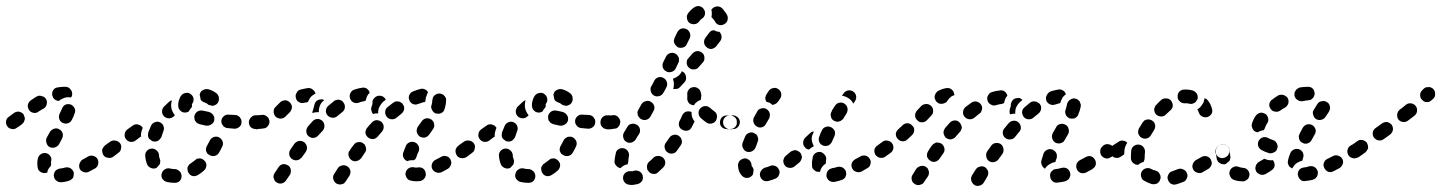

<svg xmlns="http://www.w3.org/2000/svg" viewBox="-42 -571 4715 628"><path d="M191 16Q195 14 197 10Q199 6 199 1Q200 -3 199 -8Q196 -16 188 -21Q180 -25 171 -23Q161 -20 156 -20Q147 -19 140 -13Q134 -6 134 3Q134 8 136 12Q138 16 141 19Q145 22 149 24Q153 25 157 25Q169 25 184 20Q188 19 191 16ZM90 -9Q82 -14 81 -24Q80 -30 80 -38Q80 -45 82 -53Q84 -62 92 -67Q100 -72 109 -70Q118 -68 123 -60Q128 -52 125 -43Q125 -40 125 -38Q125 -34 125 -31Q125 -31 125 -30Q125 -30 125 -30Q125 -29 124 -28Q117 -21 114 -13Q113 -10 113 -7Q111 -6 110 -6Q108 -5 107 -5Q98 -4 90 -9ZM279 -34Q281 -43 277 -51Q272 -59 263 -61Q254 -64 246 -59Q237 -54 228 -49Q224 -47 222 -43Q219 -40 218 -35Q216 -31 217 -27Q217 -22 219 -18Q224 -10 233 -8Q242 -5 250 -10Q259 -15 269 -20Q277 -25 279 -34ZM334 -65Q336 -69 337 -73Q338 -77 337 -82Q336 -86 333 -90Q328 -98 319 -99Q310 -101 302 -95Q298 -93 296 -89Q293 -85 292 -81Q292 -76 293 -72Q294 -67 296 -64Q301 -56 311 -55Q320 -53 327 -58L328 -59Q332 -61 334 -65ZM110 -104Q112 -95 120 -90Q124 -88 129 -88Q133 -87 138 -89Q142 -90 145 -93Q149 -95 151 -99L161 -118Q165 -126 163 -135Q160 -144 152 -148Q144 -153 135 -150Q126 -147 121 -139L111 -121Q107 -113 110 -104ZM36 -172Q38 -176 39 -180Q40 -185 38 -189Q37 -193 35 -197Q32 -201 28 -203Q24 -205 20 -206Q15 -206 11 -205Q7 -204 3 -201Q-7 -194 -13 -189Q-21 -184 -22 -175Q-24 -166 -18 -158Q-16 -154 -12 -152Q-8 -150 -4 -149Q1 -148 5 -149Q9 -150 13 -153Q20 -157 30 -165Q34 -168 36 -172ZM152 -181Q155 -173 163 -169Q172 -165 181 -168Q189 -171 193 -179Q199 -190 202 -200Q206 -208 202 -217Q198 -225 190 -229Q181 -232 173 -229Q164 -225 161 -216Q157 -208 153 -199Q149 -190 152 -181ZM111 -231Q113 -240 108 -248Q106 -251 102 -254Q98 -256 94 -257Q90 -258 85 -258Q81 -257 77 -255Q68 -249 59 -243Q51 -237 49 -228Q48 -219 53 -211Q58 -204 67 -202Q77 -200 84 -206Q93 -212 101 -216Q109 -221 111 -231ZM132 -251Q130 -255 129 -259Q127 -268 132 -276Q137 -284 146 -285Q157 -287 166 -287Q170 -287 174 -287Q184 -286 189 -278Q195 -271 194 -262Q194 -259 193 -257Q192 -254 190 -252Q186 -253 182 -253Q172 -253 164 -249Q156 -246 151 -241Q147 -241 144 -242Q141 -243 138 -245Q135 -247 132 -251Z M529 27H530Q539 27 546 21Q552 14 552 5Q552 0 550 -4Q549 -8 545 -11Q542 -14 538 -16Q534 -18 530 -18H529Q521 -18 514 -20Q505 -22 497 -17Q489 -12 487 -3Q486 1 486 5Q487 10 489 14Q492 17 495 20Q499 23 503 24Q516 27 529 27ZM633 -29Q634 -38 627 -45Q625 -48 621 -50Q617 -53 612 -53Q608 -53 603 -52Q599 -50 596 -47Q588 -41 581 -36Q577 -34 575 -30Q572 -26 571 -22Q571 -17 572 -13Q572 -9 575 -5Q580 3 589 5Q598 6 606 1Q616 -5 625 -13Q632 -19 633 -29ZM451 -22Q442 -26 439 -34Q434 -47 433 -61Q432 -70 438 -77Q444 -84 453 -85Q462 -86 469 -80Q477 -74 478 -65Q478 -57 481 -50Q483 -46 482 -42Q482 -37 480 -33Q480 -33 480 -33Q480 -33 480 -33Q476 -29 472 -24Q472 -24 471 -23Q470 -22 470 -22Q469 -22 468 -21Q459 -18 451 -22ZM354 -86Q356 -95 351 -102Q345 -110 336 -111Q327 -113 319 -108Q308 -100 302 -96Q299 -93 296 -89Q294 -85 293 -81Q292 -77 293 -72Q294 -68 296 -64Q302 -57 311 -55Q320 -53 328 -58Q334 -63 345 -71Q353 -76 354 -86ZM686 -109Q682 -118 674 -122Q670 -124 666 -124Q661 -124 657 -123Q653 -121 649 -118Q646 -115 644 -111Q640 -103 635 -94Q633 -91 632 -86Q631 -82 632 -77Q634 -73 636 -69Q639 -66 643 -64Q651 -59 660 -61Q669 -63 674 -71Q680 -81 685 -92Q689 -100 686 -109ZM418 -124 401 -111Q394 -106 384 -107Q375 -109 370 -116Q364 -124 366 -133Q367 -142 375 -148L392 -160Q396 -163 400 -164Q404 -165 409 -164Q413 -163 417 -161Q421 -159 423 -155Q424 -155 424 -154Q424 -154 425 -153Q423 -149 422 -145Q419 -137 419 -128Q419 -126 420 -125Q419 -124 419 -124Q419 -124 418 -124ZM442 -129Q442 -124 444 -120Q446 -116 450 -114Q453 -111 457 -109Q461 -108 466 -108Q470 -108 474 -110Q478 -112 481 -116Q484 -119 486 -123Q489 -132 492 -141Q496 -149 493 -158Q490 -167 481 -171Q473 -175 464 -171Q456 -168 452 -160Q447 -149 443 -138Q442 -133 442 -129ZM812 -155Q818 -162 818 -171Q819 -180 812 -187Q805 -193 796 -193L794 -194Q785 -194 779 -187Q772 -180 772 -171Q772 -162 778 -155Q785 -149 794 -149L796 -148Q805 -148 812 -155ZM741 -156Q748 -162 748 -172Q748 -176 747 -180Q745 -184 742 -188Q739 -191 735 -193Q731 -195 727 -195Q716 -196 706 -196Q697 -197 690 -191Q683 -185 682 -176Q682 -171 683 -167Q685 -163 688 -159Q691 -156 695 -154Q699 -152 703 -152Q713 -151 725 -150Q734 -150 741 -156ZM649 -164Q657 -169 659 -178Q659 -183 659 -187Q658 -191 655 -195Q653 -199 649 -201Q645 -204 641 -205Q630 -207 622 -209Q613 -211 605 -207Q597 -202 594 -193Q593 -189 594 -184Q594 -180 596 -176Q599 -172 602 -169Q606 -167 610 -165Q620 -163 632 -160Q641 -159 649 -164ZM511 -184Q502 -184 495 -190Q488 -197 488 -206Q488 -215 494 -222Q503 -231 511 -238Q513 -240 515 -241Q517 -242 520 -243Q517 -232 518 -221Q519 -212 523 -205Q526 -199 530 -194Q529 -193 527 -191Q520 -184 511 -184ZM549 -208Q542 -214 541 -223Q540 -234 544 -245Q546 -253 551 -259Q557 -266 566 -267Q575 -269 582 -263Q590 -257 591 -248Q592 -239 587 -232Q586 -231 586 -231Q585 -228 586 -227Q586 -226 586 -224Q586 -222 585 -220Q582 -217 580 -214Q577 -210 575 -206Q573 -205 570 -204Q568 -203 565 -203Q556 -202 549 -208ZM627 -236Q623 -237 619 -240Q616 -242 614 -246Q614 -249 613 -251Q613 -256 611 -261Q611 -262 611 -262Q611 -263 612 -264Q614 -273 623 -277Q631 -281 640 -279Q654 -275 666 -266Q673 -260 674 -251Q675 -241 670 -234Q667 -230 663 -228Q659 -226 655 -225Q654 -225 653 -225Q652 -225 651 -225Q648 -226 645 -227Q644 -227 643 -227Q642 -228 640 -228Q639 -229 638 -230Q633 -234 627 -236Z M1101 4Q1103 0 1104 -5Q1105 -9 1104 -13Q1103 -18 1100 -21Q1098 -25 1094 -27Q1086 -32 1077 -30Q1068 -28 1063 -21Q1062 -19 1060 -16Q1053 -6 1051 -2Q1046 5 1048 14Q1050 24 1058 29Q1061 31 1066 32Q1070 33 1074 32Q1079 31 1083 29Q1086 26 1089 22Q1091 19 1098 8Q1100 5 1101 4ZM909 -7Q910 -12 909 -16Q909 -20 906 -24Q904 -28 900 -30Q892 -35 883 -34Q874 -32 869 -24Q860 -11 857 -6Q854 -2 853 2Q852 7 853 11Q854 15 856 19Q858 23 862 25Q870 31 879 29Q888 27 893 20Q897 14 906 1Q909 -3 909 -7ZM1334 21Q1338 19 1342 17Q1345 14 1348 10Q1350 6 1351 2Q1351 -2 1350 -7Q1348 -16 1340 -21Q1332 -25 1323 -23Q1321 -23 1320 -23Q1320 -23 1320 -23Q1316 -23 1315 -23Q1306 -26 1297 -22Q1289 -18 1286 -10Q1284 -5 1284 -1Q1285 4 1287 8Q1288 12 1292 15Q1295 18 1299 19Q1308 22 1320 22Q1326 22 1334 21ZM1429 -25Q1432 -28 1433 -33Q1435 -37 1434 -41Q1433 -46 1431 -50Q1427 -58 1418 -60Q1409 -63 1401 -58Q1391 -53 1382 -48Q1374 -44 1371 -35Q1368 -26 1372 -18Q1374 -14 1378 -11Q1381 -8 1386 -7Q1390 -5 1394 -6Q1399 -6 1403 -8Q1413 -13 1423 -19Q1427 -21 1429 -25ZM1286 -95Q1290 -103 1299 -106Q1308 -109 1316 -105Q1320 -103 1323 -100Q1326 -96 1328 -92Q1329 -88 1329 -84Q1329 -79 1327 -75Q1322 -66 1320 -57Q1318 -54 1317 -51Q1315 -49 1312 -47Q1309 -47 1305 -47Q1297 -47 1290 -44Q1282 -47 1278 -55Q1274 -63 1277 -72Q1281 -83 1286 -95ZM1155 -79Q1156 -83 1155 -88Q1154 -92 1152 -96Q1150 -100 1146 -102Q1139 -108 1129 -106Q1120 -105 1115 -97Q1108 -89 1102 -79Q1096 -72 1098 -62Q1100 -53 1107 -48Q1111 -45 1115 -44Q1120 -43 1124 -44Q1128 -45 1132 -47Q1136 -50 1139 -53Q1145 -62 1151 -71Q1154 -74 1155 -79ZM962 -91Q960 -100 953 -106Q945 -111 936 -110Q927 -108 921 -101Q915 -92 908 -82Q903 -75 904 -65Q906 -56 913 -51Q917 -48 922 -47Q926 -46 930 -47Q935 -48 938 -50Q942 -53 945 -56Q951 -65 958 -74Q963 -82 962 -91ZM1494 -73Q1496 -82 1490 -90Q1488 -94 1484 -96Q1480 -98 1476 -99Q1471 -100 1467 -99Q1463 -98 1459 -95L1457 -94Q1450 -89 1448 -80Q1447 -71 1452 -63Q1454 -59 1458 -57Q1462 -54 1466 -54Q1471 -53 1475 -54Q1480 -55 1483 -57L1485 -59Q1493 -64 1494 -73ZM1213 -156Q1213 -165 1206 -172Q1199 -178 1189 -178Q1180 -177 1174 -170Q1166 -162 1159 -153Q1156 -150 1155 -146Q1153 -141 1153 -137Q1154 -132 1156 -128Q1158 -125 1161 -122Q1168 -116 1178 -116Q1187 -117 1193 -124Q1200 -132 1207 -140Q1213 -147 1213 -156ZM1018 -152Q1020 -156 1019 -160Q1019 -165 1017 -169Q1015 -173 1012 -176Q1005 -182 996 -182Q986 -181 980 -174Q973 -166 965 -157Q962 -153 961 -149Q959 -145 960 -140Q960 -136 962 -132Q964 -128 968 -125Q975 -119 984 -120Q993 -121 999 -128Q1007 -136 1014 -144Q1017 -148 1018 -152ZM1321 -140Q1323 -131 1330 -125Q1338 -120 1347 -121Q1356 -123 1362 -131L1374 -148Q1380 -156 1378 -165Q1377 -174 1369 -180Q1361 -185 1352 -184Q1343 -182 1338 -175L1325 -157Q1320 -149 1321 -140ZM835 -160Q841 -168 839 -177Q839 -178 838 -179Q838 -180 838 -181Q836 -184 835 -186Q834 -188 832 -189Q831 -190 830 -191Q826 -194 821 -195Q817 -196 813 -195Q805 -194 796 -194Q787 -194 780 -187Q773 -180 773 -171Q773 -162 780 -155Q787 -149 796 -149Q809 -149 821 -151Q830 -152 835 -160ZM1280 -214Q1281 -223 1275 -231Q1273 -234 1269 -236Q1265 -239 1261 -239Q1256 -240 1252 -239Q1248 -238 1244 -235Q1235 -228 1226 -221Q1222 -218 1220 -214Q1218 -210 1218 -205Q1217 -201 1219 -197Q1220 -192 1223 -189Q1229 -182 1238 -181Q1248 -180 1255 -186Q1263 -193 1271 -199Q1278 -205 1280 -214ZM906 -204Q912 -211 913 -220Q913 -229 906 -236Q903 -239 899 -241Q895 -243 891 -243Q886 -243 882 -241Q878 -240 875 -237Q872 -234 868 -230Q863 -225 860 -222Q853 -216 853 -206Q853 -197 859 -190Q865 -184 875 -183Q884 -183 891 -189Q894 -192 900 -198Q904 -202 906 -204ZM1086 -219Q1087 -229 1081 -236Q1079 -240 1075 -242Q1071 -244 1067 -245Q1062 -245 1058 -244Q1053 -243 1050 -240Q1041 -233 1032 -225Q1025 -219 1024 -210Q1023 -201 1029 -194Q1035 -187 1045 -186Q1054 -185 1061 -191Q1069 -198 1077 -204Q1085 -210 1086 -219ZM1178 -198Q1174 -203 1173 -209Q1171 -215 1173 -221Q1175 -226 1176 -230Q1176 -233 1177 -235H1176Q1176 -245 1183 -251Q1190 -258 1199 -258Q1206 -258 1211 -255Q1217 -251 1220 -245Q1215 -241 1211 -238Q1205 -232 1201 -225Q1196 -217 1195 -207Q1195 -204 1195 -200Q1192 -200 1188 -200Q1183 -200 1178 -198ZM1371 -212Q1375 -203 1383 -200Q1388 -199 1392 -199Q1397 -199 1401 -201Q1405 -203 1408 -206Q1411 -210 1412 -214Q1417 -229 1417 -242Q1418 -247 1416 -251Q1414 -255 1411 -258Q1408 -262 1404 -263Q1400 -265 1396 -265Q1391 -265 1387 -264Q1383 -262 1379 -259Q1376 -256 1374 -252Q1373 -248 1372 -243Q1372 -237 1370 -229Q1366 -220 1371 -212ZM980 -201Q980 -204 980 -206Q981 -209 982 -211Q985 -221 986 -227Q988 -237 995 -242Q1003 -247 1012 -246Q1014 -246 1015 -245Q1017 -244 1018 -244Q1018 -243 1017 -242Q1010 -237 1006 -229Q1002 -221 1001 -212Q1001 -208 1001 -204Q998 -204 994 -204Q987 -204 980 -201ZM1354 -260Q1355 -265 1358 -269Q1355 -276 1347 -279Q1340 -282 1333 -280Q1321 -277 1309 -272Q1301 -269 1297 -261Q1293 -252 1297 -243Q1300 -235 1308 -231Q1317 -227 1326 -231Q1335 -234 1344 -237Q1345 -237 1347 -237Q1348 -238 1349 -239Q1350 -242 1350 -244Q1350 -252 1354 -260ZM936 -237Q928 -241 926 -250Q923 -259 928 -267Q932 -276 941 -278Q953 -281 965 -283Q974 -284 981 -278Q988 -273 990 -265Q986 -263 982 -260Q974 -255 970 -247Q967 -242 965 -237Q959 -236 953 -235Q944 -232 936 -237ZM1117 -278Q1108 -275 1104 -266Q1100 -258 1103 -249Q1106 -240 1114 -236Q1123 -232 1131 -235Q1141 -239 1149 -240Q1151 -240 1152 -241Q1153 -241 1154 -242Q1155 -247 1157 -252Q1160 -261 1167 -267Q1167 -267 1167 -268Q1165 -276 1158 -281Q1150 -286 1142 -284Q1129 -282 1117 -278Z M1686 27H1687Q1696 27 1703 21Q1709 14 1709 5Q1709 0 1707 -4Q1706 -8 1702 -11Q1699 -14 1695 -16Q1691 -18 1687 -18H1686Q1678 -18 1671 -20Q1662 -22 1654 -17Q1646 -12 1644 -3Q1643 1 1643 5Q1644 10 1646 14Q1649 17 1652 20Q1656 23 1660 24Q1673 27 1686 27ZM1790 -29Q1791 -38 1784 -45Q1782 -48 1778 -50Q1774 -53 1769 -53Q1765 -53 1760 -52Q1756 -50 1753 -47Q1745 -41 1738 -36Q1734 -34 1732 -30Q1729 -26 1728 -22Q1728 -17 1729 -13Q1729 -9 1732 -5Q1737 3 1746 5Q1755 6 1763 1Q1773 -5 1782 -13Q1789 -19 1790 -29ZM1608 -22Q1599 -26 1596 -34Q1591 -47 1590 -61Q1589 -70 1595 -77Q1601 -84 1610 -85Q1619 -86 1626 -80Q1634 -74 1635 -65Q1635 -57 1638 -50Q1640 -46 1639 -42Q1639 -37 1637 -33Q1637 -33 1637 -33Q1637 -33 1637 -33Q1633 -29 1629 -24Q1629 -24 1628 -23Q1627 -22 1627 -22Q1626 -22 1625 -21Q1616 -18 1608 -22ZM1511 -86Q1513 -95 1508 -102Q1502 -110 1493 -111Q1484 -113 1476 -108Q1465 -100 1459 -96Q1456 -93 1453 -89Q1451 -85 1450 -81Q1449 -77 1450 -72Q1451 -68 1453 -64Q1459 -57 1468 -55Q1477 -53 1485 -58Q1491 -63 1502 -71Q1510 -76 1511 -86ZM1843 -109Q1839 -118 1831 -122Q1827 -124 1823 -124Q1818 -124 1814 -123Q1810 -121 1806 -118Q1803 -115 1801 -111Q1797 -103 1792 -94Q1790 -91 1789 -86Q1788 -82 1789 -77Q1791 -73 1793 -69Q1796 -66 1800 -64Q1808 -59 1817 -61Q1826 -63 1831 -71Q1837 -81 1842 -92Q1846 -100 1843 -109ZM1575 -124 1558 -111Q1551 -106 1541 -107Q1532 -109 1527 -116Q1521 -124 1523 -133Q1524 -142 1532 -148L1549 -160Q1553 -163 1557 -164Q1561 -165 1566 -164Q1570 -163 1574 -161Q1578 -159 1580 -155Q1581 -155 1581 -154Q1581 -154 1582 -153Q1580 -149 1579 -145Q1576 -137 1576 -128Q1576 -126 1577 -125Q1576 -124 1576 -124Q1576 -124 1575 -124ZM1599 -129Q1599 -124 1601 -120Q1603 -116 1607 -114Q1610 -111 1614 -109Q1618 -108 1623 -108Q1627 -108 1631 -110Q1635 -112 1638 -116Q1641 -119 1643 -123Q1646 -132 1649 -141Q1653 -149 1650 -158Q1647 -167 1638 -171Q1630 -175 1621 -171Q1613 -168 1609 -160Q1604 -149 1600 -138Q1599 -133 1599 -129ZM1969 -155Q1975 -162 1975 -171Q1976 -180 1969 -187Q1962 -193 1953 -193L1951 -194Q1942 -194 1936 -187Q1929 -180 1929 -171Q1929 -162 1935 -155Q1942 -149 1951 -149L1953 -148Q1962 -148 1969 -155ZM1898 -156Q1905 -162 1905 -172Q1905 -176 1904 -180Q1902 -184 1899 -188Q1896 -191 1892 -193Q1888 -195 1884 -195Q1873 -196 1863 -196Q1854 -197 1847 -191Q1840 -185 1839 -176Q1839 -171 1840 -167Q1842 -163 1845 -159Q1848 -156 1852 -154Q1856 -152 1860 -152Q1870 -151 1882 -150Q1891 -150 1898 -156ZM1806 -164Q1814 -169 1816 -178Q1816 -183 1816 -187Q1815 -191 1812 -195Q1810 -199 1806 -201Q1802 -204 1798 -205Q1787 -207 1779 -209Q1770 -211 1762 -207Q1754 -202 1751 -193Q1750 -189 1751 -184Q1751 -180 1753 -176Q1756 -172 1759 -169Q1763 -167 1767 -165Q1777 -163 1789 -160Q1798 -159 1806 -164ZM1668 -184Q1659 -184 1652 -190Q1645 -197 1645 -206Q1645 -215 1651 -222Q1660 -231 1668 -238Q1670 -240 1672 -241Q1674 -242 1677 -243Q1674 -232 1675 -221Q1676 -212 1680 -205Q1683 -199 1687 -194Q1686 -193 1684 -191Q1677 -184 1668 -184ZM1706 -208Q1699 -214 1698 -223Q1697 -234 1701 -245Q1703 -253 1708 -259Q1714 -266 1723 -267Q1732 -269 1739 -263Q1747 -257 1748 -248Q1749 -239 1744 -232Q1743 -231 1743 -231Q1742 -228 1743 -227Q1743 -226 1743 -224Q1743 -222 1742 -220Q1739 -217 1737 -214Q1734 -210 1732 -206Q1730 -205 1727 -204Q1725 -203 1722 -203Q1713 -202 1706 -208ZM1784 -236Q1780 -237 1776 -240Q1773 -242 1771 -246Q1771 -249 1770 -251Q1770 -256 1768 -261Q1768 -262 1768 -262Q1768 -263 1769 -264Q1771 -273 1780 -277Q1788 -281 1797 -279Q1811 -275 1823 -266Q1830 -260 1831 -251Q1832 -241 1827 -234Q1824 -230 1820 -228Q1816 -226 1812 -225Q1811 -225 1810 -225Q1809 -225 1808 -225Q1805 -226 1802 -227Q1801 -227 1800 -227Q1799 -228 1797 -228Q1796 -229 1795 -230Q1790 -234 1784 -236Z M2044 31Q2048 30 2052 27Q2056 24 2058 21Q2060 17 2061 12Q2061 8 2060 4Q2060 3 2060 2Q2059 1 2059 0Q2058 -2 2056 -5Q2052 -10 2046 -12Q2039 -14 2033 -13Q2030 -12 2027 -11Q2024 -11 2022 -11Q2012 -12 2005 -7Q1997 -1 1996 8Q1995 17 2000 24Q2006 32 2015 33Q2024 35 2033 33Q2039 32 2044 31ZM2132 -30Q2134 -35 2134 -39Q2134 -44 2132 -48Q2130 -52 2127 -55Q2120 -61 2111 -61Q2101 -61 2095 -55Q2088 -47 2081 -42Q2078 -39 2076 -35Q2074 -31 2074 -26Q2074 -22 2075 -17Q2077 -13 2080 -10Q2083 -6 2087 -4Q2091 -3 2095 -2Q2100 -2 2104 -3Q2108 -5 2111 -8Q2119 -15 2127 -23Q2130 -26 2132 -30ZM1972 -69Q1973 -78 1981 -83Q1989 -88 1998 -86Q2007 -84 2012 -76Q2017 -68 2015 -59Q2013 -50 2013 -42Q2013 -40 2012 -37Q2011 -35 2010 -33Q2009 -33 2008 -33Q1999 -31 1992 -25Q1989 -23 1987 -21Q1978 -23 1973 -30Q1967 -36 1968 -45Q1969 -56 1972 -69ZM2188 -103Q2189 -108 2188 -112Q2187 -116 2185 -120Q2182 -124 2179 -126Q2171 -132 2162 -130Q2152 -128 2147 -120Q2142 -112 2136 -104Q2133 -101 2132 -96Q2131 -92 2132 -88Q2133 -83 2135 -79Q2137 -76 2141 -73Q2149 -67 2158 -69Q2167 -70 2172 -78Q2178 -86 2184 -95Q2187 -99 2188 -103ZM1997 -120Q1999 -111 2007 -107Q2015 -102 2024 -105Q2033 -108 2038 -116Q2042 -124 2048 -132Q2053 -140 2051 -149Q2049 -158 2041 -163Q2037 -165 2033 -166Q2028 -167 2024 -166Q2019 -165 2016 -163Q2012 -160 2010 -156Q2004 -147 1999 -138Q1994 -129 1997 -120ZM2224 -183Q2226 -178 2230 -174Q2226 -165 2221 -156Q2217 -147 2208 -144Q2199 -142 2191 -146Q2182 -150 2179 -159Q2177 -168 2181 -176Q2186 -185 2189 -193Q2193 -201 2200 -205Q2208 -208 2216 -206Q2216 -206 2216 -206Q2217 -206 2218 -205Q2218 -205 2219 -205Q2219 -205 2220 -204Q2220 -204 2220 -204Q2220 -202 2220 -201Q2220 -191 2224 -183ZM1926 -158Q1928 -155 1931 -153Q1933 -151 1936 -150Q1938 -149 1940 -149Q1941 -149 1943 -148Q1946 -148 1949 -148Q1957 -148 1967 -150Q1972 -150 1976 -152Q1980 -155 1982 -158Q1985 -162 1986 -166Q1987 -171 1987 -175Q1986 -179 1984 -183Q1981 -187 1978 -190Q1974 -193 1970 -194Q1965 -195 1961 -194Q1954 -193 1949 -193Q1949 -193 1948 -193Q1947 -193 1946 -193Q1945 -194 1944 -194Q1935 -194 1928 -187Q1922 -180 1922 -171Q1922 -167 1923 -163Q1924 -160 1926 -158ZM2362 -155Q2369 -162 2368 -171Q2368 -176 2367 -180Q2365 -184 2362 -187Q2359 -190 2354 -192Q2350 -194 2346 -193H2345Q2336 -193 2329 -187Q2323 -180 2323 -171Q2323 -166 2325 -162Q2326 -158 2330 -155Q2333 -152 2337 -150Q2341 -148 2346 -148V-149Q2356 -149 2362 -155ZM2286 -167Q2276 -165 2269 -170Q2259 -177 2250 -185Q2243 -192 2243 -201Q2242 -210 2249 -217Q2252 -220 2256 -222Q2260 -224 2265 -224Q2269 -224 2273 -223Q2277 -221 2281 -218Q2287 -212 2293 -208Q2297 -205 2300 -202Q2302 -198 2303 -194Q2303 -192 2303 -190Q2304 -189 2303 -187Q2303 -187 2303 -187Q2302 -183 2301 -179Q2301 -178 2300 -178Q2300 -177 2300 -177Q2295 -169 2286 -167ZM2043 -204Q2043 -200 2044 -195Q2045 -191 2048 -188Q2050 -184 2054 -182Q2062 -177 2071 -179Q2080 -181 2085 -189Q2090 -198 2095 -207Q2100 -215 2098 -224Q2095 -233 2087 -238Q2079 -243 2070 -240Q2061 -238 2056 -230Q2051 -221 2046 -212Q2044 -209 2043 -204ZM2218 -229Q2214 -231 2211 -234Q2208 -238 2207 -242Q2205 -246 2206 -251Q2206 -257 2206 -262Q2205 -271 2211 -278Q2216 -285 2226 -286Q2234 -287 2241 -282Q2248 -278 2250 -269Q2250 -268 2251 -266Q2252 -262 2252 -259Q2252 -255 2251 -252Q2251 -250 2251 -248Q2251 -247 2250 -246Q2250 -245 2250 -244Q2248 -243 2246 -243Q2238 -239 2232 -233Q2230 -230 2228 -227Q2227 -227 2227 -227Q2227 -227 2227 -227Q2222 -227 2218 -229ZM2090 -291 2088 -289Q2084 -280 2087 -271Q2090 -262 2098 -258Q2106 -254 2115 -257Q2124 -260 2128 -268L2130 -271L2138 -286Q2142 -294 2139 -303Q2136 -312 2128 -316Q2120 -321 2111 -318Q2102 -315 2098 -307ZM2178 -324Q2185 -330 2188 -338Q2190 -337 2192 -336Q2194 -334 2196 -333Q2202 -326 2202 -317Q2203 -308 2196 -301L2182 -286Q2179 -283 2175 -281Q2171 -280 2166 -280Q2165 -280 2163 -280Q2161 -280 2160 -280Q2162 -286 2162 -292Q2163 -301 2160 -310Q2160 -312 2159 -314Q2161 -314 2163 -315Q2171 -318 2178 -324ZM2125 -358Q2125 -354 2126 -350Q2128 -345 2131 -342Q2134 -339 2138 -337Q2146 -333 2155 -336Q2164 -339 2168 -347L2177 -366Q2179 -370 2179 -374Q2179 -379 2178 -383Q2176 -387 2173 -391Q2170 -394 2166 -396Q2158 -400 2149 -397Q2140 -394 2136 -385L2127 -367Q2125 -363 2125 -358ZM2262 -383Q2262 -392 2255 -398Q2248 -404 2239 -404Q2229 -403 2223 -396L2210 -381Q2207 -378 2205 -374Q2204 -369 2204 -365Q2204 -361 2206 -357Q2208 -352 2211 -350Q2218 -343 2228 -344Q2237 -344 2243 -351L2257 -367Q2263 -373 2262 -383ZM2318 -452Q2317 -461 2311 -467Q2305 -467 2300 -469Q2297 -471 2293 -472Q2289 -472 2284 -470Q2280 -467 2277 -463Q2272 -456 2265 -447Q2260 -440 2261 -431Q2262 -422 2270 -416Q2277 -410 2286 -411Q2295 -413 2301 -420Q2308 -429 2314 -437Q2319 -444 2318 -452ZM2162 -438Q2162 -433 2164 -429Q2166 -425 2169 -422Q2172 -418 2176 -416Q2184 -413 2193 -416Q2202 -419 2205 -428L2214 -446Q2218 -455 2214 -464Q2211 -472 2203 -476Q2194 -480 2185 -477Q2177 -473 2173 -465L2164 -446Q2163 -442 2162 -438ZM2305 -550Q2314 -550 2321 -543Q2326 -537 2328 -534Q2334 -527 2337 -520Q2340 -512 2337 -503Q2334 -495 2325 -491Q2317 -487 2308 -490Q2299 -494 2296 -502Q2295 -504 2293 -506Q2291 -508 2288 -512Q2287 -513 2286 -514Q2285 -515 2285 -516Q2285 -518 2286 -521Q2287 -530 2285 -539Q2285 -539 2285 -540Q2286 -541 2287 -542Q2288 -543 2289 -544Q2296 -550 2305 -550ZM2205 -511Q2206 -502 2213 -496Q2221 -491 2230 -492Q2239 -493 2245 -501Q2249 -507 2254 -510Q2262 -515 2264 -525Q2265 -534 2260 -541Q2255 -549 2245 -551Q2236 -552 2229 -547Q2217 -539 2209 -528Q2203 -520 2205 -511Z M2718 14Q2721 12 2723 8Q2725 4 2726 -1Q2726 -5 2725 -10Q2722 -18 2714 -23Q2706 -27 2697 -25Q2688 -22 2680 -21Q2676 -20 2672 -18Q2668 -15 2665 -12Q2663 -8 2662 -4Q2661 0 2661 5Q2663 14 2670 20Q2678 25 2687 24Q2698 22 2710 18Q2714 17 2718 14ZM2506 1Q2510 -8 2506 -16Q2502 -25 2494 -28Q2485 -32 2476 -28Q2468 -24 2461 -23Q2452 -20 2447 -12Q2442 -4 2444 5Q2447 14 2454 19Q2462 23 2471 21Q2483 18 2495 13Q2503 9 2506 1ZM2401 11Q2392 11 2385 4Q2373 -8 2372 -28Q2371 -33 2373 -37Q2374 -41 2377 -45Q2380 -48 2384 -50Q2388 -52 2392 -53Q2397 -53 2401 -52Q2405 -50 2409 -47Q2412 -44 2414 -40Q2416 -36 2416 -32Q2417 -29 2417 -27Q2417 -27 2417 -27Q2420 -25 2421 -21Q2423 -18 2423 -15Q2422 -11 2422 -7Q2421 -4 2421 -1Q2420 0 2419 2Q2418 3 2417 4Q2411 11 2401 11ZM2805 -34Q2808 -43 2803 -51Q2801 -55 2797 -58Q2794 -61 2789 -62Q2785 -63 2780 -62Q2776 -62 2772 -59Q2763 -54 2755 -50Q2747 -45 2744 -37Q2741 -28 2746 -19Q2748 -15 2751 -13Q2755 -10 2759 -9Q2763 -7 2768 -8Q2772 -8 2776 -10Q2785 -15 2795 -21Q2803 -25 2805 -34ZM2628 -10Q2624 -12 2621 -15Q2617 -18 2615 -22Q2614 -26 2614 -30Q2613 -42 2616 -55Q2617 -64 2625 -70Q2632 -75 2642 -74Q2646 -73 2650 -70Q2653 -68 2656 -64Q2659 -61 2660 -56Q2661 -52 2660 -48Q2659 -41 2659 -36Q2652 -32 2647 -25Q2642 -18 2640 -9Q2639 -9 2638 -9Q2637 -9 2637 -9Q2632 -9 2628 -10ZM2578 -47Q2580 -51 2581 -56Q2581 -60 2579 -65Q2578 -69 2575 -72Q2572 -75 2568 -77Q2564 -79 2559 -80Q2555 -80 2551 -78Q2547 -77 2543 -74Q2534 -66 2529 -62Q2525 -59 2523 -55Q2521 -51 2520 -47Q2520 -42 2521 -38Q2522 -34 2525 -30Q2530 -23 2540 -22Q2549 -21 2556 -26Q2563 -32 2573 -40Q2576 -43 2578 -47ZM2860 -65Q2862 -69 2863 -73Q2864 -77 2863 -82Q2862 -86 2859 -90Q2854 -98 2845 -99Q2836 -101 2828 -95Q2820 -90 2818 -81Q2817 -71 2822 -64Q2825 -60 2829 -58Q2832 -55 2837 -55Q2841 -54 2845 -55Q2850 -56 2853 -58L2854 -59Q2858 -61 2860 -65ZM2388 -87Q2384 -95 2387 -104Q2391 -113 2395 -124Q2398 -132 2407 -136Q2416 -140 2424 -136Q2428 -134 2432 -131Q2435 -128 2436 -124Q2438 -120 2438 -115Q2438 -111 2436 -107Q2433 -97 2429 -88Q2426 -81 2419 -77Q2412 -73 2404 -74Q2403 -74 2403 -74Q2402 -74 2402 -75Q2401 -75 2400 -75Q2392 -78 2388 -87ZM2585 -104Q2585 -113 2591 -120L2606 -134Q2609 -137 2612 -139Q2616 -141 2620 -141Q2618 -137 2617 -133Q2613 -126 2613 -117Q2613 -108 2617 -99Q2618 -96 2620 -93Q2616 -91 2612 -88Q2608 -85 2604 -82Q2601 -82 2597 -84Q2594 -85 2592 -88Q2585 -94 2585 -104ZM2636 -116Q2636 -112 2637 -108Q2639 -103 2642 -100Q2645 -97 2650 -95Q2658 -92 2667 -95Q2675 -99 2679 -107Q2683 -116 2687 -125Q2691 -134 2688 -143Q2684 -151 2676 -155Q2667 -159 2659 -156Q2650 -153 2646 -144Q2641 -134 2638 -125Q2636 -121 2636 -116ZM2372 -156Q2366 -149 2357 -149Q2349 -148 2341 -148Q2337 -148 2334 -149Q2329 -149 2325 -151Q2321 -153 2318 -156Q2315 -159 2314 -163Q2312 -168 2313 -172Q2313 -181 2320 -188Q2327 -194 2336 -193Q2338 -193 2341 -193Q2348 -193 2354 -194Q2361 -194 2367 -190Q2373 -187 2376 -180Q2377 -178 2378 -175Q2378 -175 2378 -174Q2378 -173 2378 -173Q2378 -163 2372 -156ZM2423 -170Q2426 -161 2434 -157Q2442 -152 2451 -155Q2460 -158 2464 -167Q2469 -175 2474 -184Q2476 -188 2476 -193Q2477 -197 2475 -202Q2474 -206 2471 -209Q2468 -213 2464 -215Q2456 -219 2447 -216Q2438 -214 2434 -205Q2429 -196 2424 -187Q2420 -179 2423 -170ZM2678 -206Q2673 -198 2676 -189Q2678 -180 2686 -176Q2690 -174 2695 -173Q2699 -172 2703 -174Q2708 -175 2711 -178Q2715 -180 2717 -184Q2719 -187 2720 -189Q2722 -192 2727 -200Q2729 -204 2730 -209Q2731 -213 2730 -217Q2729 -222 2727 -225Q2724 -229 2720 -232Q2713 -237 2703 -235Q2694 -233 2689 -225Q2683 -216 2680 -211Q2680 -210 2678 -206ZM2472 -273Q2477 -281 2487 -283Q2496 -285 2503 -280Q2511 -275 2513 -266Q2515 -257 2510 -249Q2509 -247 2506 -243Q2505 -241 2504 -240Q2503 -239 2502 -238Q2499 -233 2494 -231Q2489 -228 2484 -228Q2480 -232 2475 -235Q2470 -237 2465 -238Q2461 -244 2461 -251Q2462 -258 2466 -264Q2469 -269 2472 -273ZM2731 -275Q2740 -277 2748 -272Q2756 -267 2758 -258Q2760 -249 2755 -241Q2752 -236 2749 -232Q2747 -235 2745 -239Q2740 -246 2733 -250Q2725 -255 2717 -257Q2714 -257 2712 -258Q2715 -262 2717 -265Q2722 -273 2731 -275Z M3190 -1Q3191 -5 3190 -10Q3189 -14 3186 -18Q3184 -21 3180 -24Q3172 -29 3163 -26Q3154 -24 3149 -16L3137 3Q3135 7 3134 11Q3134 16 3135 20Q3136 24 3139 28Q3141 31 3145 34Q3153 39 3162 36Q3171 34 3176 26L3187 7Q3190 3 3190 -1ZM2996 -2Q2997 -6 2996 -11Q2995 -15 2993 -19Q2990 -23 2987 -25Q2979 -30 2970 -28Q2961 -26 2955 -19Q2948 -7 2944 -1Q2938 7 2940 16Q2941 25 2949 30Q2953 33 2957 34Q2962 35 2966 34Q2970 33 2974 31Q2978 29 2980 25Q2985 18 2993 6Q2996 2 2996 -2ZM3450 18Q3454 15 3456 11Q3458 7 3459 3Q3459 -2 3458 -6Q3456 -15 3448 -20Q3440 -24 3431 -22Q3421 -19 3412 -18Q3408 -18 3404 -16Q3400 -13 3397 -10Q3394 -6 3393 -2Q3392 2 3393 7Q3394 16 3401 22Q3408 28 3418 26Q3430 25 3442 22Q3447 20 3450 18ZM3538 -24Q3541 -28 3542 -32Q3543 -36 3542 -41Q3542 -45 3539 -49Q3535 -57 3526 -60Q3517 -62 3509 -57Q3499 -52 3490 -47Q3486 -45 3483 -41Q3480 -38 3479 -34Q3478 -29 3478 -25Q3479 -20 3481 -16Q3485 -8 3494 -5Q3503 -3 3511 -7Q3521 -12 3531 -18Q3535 -21 3538 -24ZM3364 -36Q3363 -40 3364 -45Q3367 -56 3371 -68Q3374 -77 3383 -81Q3391 -85 3400 -82Q3404 -80 3408 -77Q3411 -74 3413 -70Q3415 -66 3415 -62Q3415 -57 3414 -53Q3411 -47 3410 -41Q3410 -41 3409 -41Q3401 -40 3393 -35Q3385 -31 3379 -24Q3378 -22 3376 -19Q3373 -21 3371 -23Q3369 -25 3367 -28Q3365 -32 3364 -36ZM3240 -85Q3239 -94 3231 -100Q3228 -102 3223 -103Q3219 -104 3214 -103Q3210 -103 3206 -100Q3202 -98 3200 -94Q3193 -85 3187 -76Q3182 -68 3184 -59Q3185 -50 3193 -44Q3201 -39 3210 -41Q3219 -43 3224 -50Q3231 -60 3237 -68Q3242 -76 3240 -85ZM3047 -86Q3045 -95 3038 -101Q3034 -103 3030 -104Q3025 -105 3021 -105Q3017 -104 3013 -101Q3009 -99 3006 -95Q3000 -87 2994 -77Q2989 -69 2990 -60Q2992 -51 3000 -46Q3003 -43 3008 -42Q3012 -41 3017 -42Q3021 -43 3025 -46Q3029 -48 3031 -52Q3037 -61 3043 -69Q3049 -77 3047 -86ZM3603 -73Q3605 -82 3600 -90Q3594 -97 3585 -99Q3576 -101 3568 -96L3566 -94Q3562 -91 3560 -88Q3557 -84 3557 -80Q3556 -75 3557 -71Q3558 -66 3560 -63Q3563 -59 3566 -57Q3570 -54 3575 -53Q3579 -52 3583 -53Q3588 -54 3591 -57L3594 -58Q3601 -64 3603 -73ZM2880 -85Q2881 -95 2876 -102Q2870 -110 2861 -111Q2852 -113 2844 -107Q2836 -101 2828 -95Q2824 -93 2822 -89Q2820 -85 2819 -81Q2818 -77 2819 -72Q2820 -68 2823 -64Q2828 -56 2837 -55Q2846 -53 2854 -59Q2863 -65 2871 -71Q2878 -76 2880 -85ZM3400 -117Q3403 -108 3411 -104Q3415 -102 3419 -102Q3424 -101 3428 -103Q3432 -104 3436 -107Q3439 -110 3441 -114Q3446 -122 3452 -133Q3456 -141 3453 -150Q3451 -159 3443 -163Q3434 -168 3425 -165Q3416 -163 3412 -154Q3406 -144 3401 -135Q3397 -126 3400 -117ZM2946 -136Q2948 -140 2948 -144Q2949 -149 2947 -153Q2945 -157 2942 -160Q2936 -167 2927 -168Q2917 -168 2911 -162Q2903 -155 2896 -148Q2889 -142 2888 -133Q2888 -124 2894 -117Q2900 -110 2909 -109Q2919 -108 2926 -115Q2933 -121 2941 -129Q2944 -132 2946 -136ZM3297 -155Q3296 -165 3289 -171Q3286 -174 3282 -175Q3278 -177 3273 -176Q3269 -176 3265 -174Q3261 -172 3258 -169Q3250 -160 3243 -151Q3237 -144 3238 -135Q3239 -125 3246 -120Q3253 -114 3262 -115Q3272 -115 3278 -123Q3285 -131 3291 -139Q3298 -146 3297 -155ZM3102 -147Q3104 -151 3104 -156Q3103 -160 3101 -164Q3099 -168 3096 -171Q3089 -178 3080 -177Q3070 -176 3064 -169Q3057 -161 3049 -152Q3047 -149 3045 -144Q3044 -140 3044 -136Q3045 -131 3047 -127Q3049 -123 3052 -120Q3056 -118 3060 -116Q3064 -115 3069 -115Q3073 -116 3077 -118Q3081 -120 3084 -124Q3091 -132 3098 -140Q3101 -143 3102 -147ZM3010 -209Q3010 -219 3003 -225Q2996 -231 2987 -231Q2977 -230 2971 -224L2957 -209Q2951 -202 2951 -192Q2952 -183 2959 -177Q2962 -174 2966 -172Q2970 -171 2975 -171Q2979 -171 2983 -173Q2987 -175 2990 -178L3004 -193Q3011 -200 3010 -209ZM3360 -206Q3363 -210 3363 -214Q3364 -218 3363 -223Q3362 -227 3359 -231Q3356 -234 3352 -236Q3348 -239 3344 -239Q3340 -240 3335 -239Q3331 -238 3327 -235Q3318 -228 3309 -220Q3302 -214 3301 -205Q3301 -196 3307 -188Q3313 -181 3322 -181Q3331 -180 3338 -186Q3346 -193 3354 -199Q3358 -202 3360 -206ZM3167 -205Q3169 -209 3170 -213Q3171 -218 3170 -222Q3169 -226 3166 -230Q3161 -237 3151 -239Q3142 -240 3135 -235Q3125 -228 3116 -221Q3109 -215 3108 -205Q3107 -196 3113 -189Q3119 -182 3128 -181Q3138 -180 3145 -186Q3153 -193 3161 -199Q3165 -201 3167 -205ZM3442 -205Q3442 -201 3444 -196Q3445 -192 3449 -189Q3452 -186 3456 -184Q3460 -183 3464 -183Q3469 -183 3473 -184Q3477 -186 3480 -189Q3484 -192 3485 -197Q3491 -211 3493 -223Q3494 -228 3492 -232Q3491 -236 3489 -240Q3486 -243 3482 -246Q3478 -248 3474 -249Q3465 -250 3457 -244Q3450 -239 3448 -230Q3447 -223 3444 -214Q3442 -210 3442 -205ZM3262 -197Q3260 -201 3260 -206Q3260 -210 3261 -215Q3263 -219 3264 -223Q3264 -224 3264 -225Q3264 -225 3264 -225Q3264 -226 3264 -226Q3264 -235 3270 -243Q3276 -250 3285 -250Q3289 -251 3294 -250Q3298 -248 3301 -245Q3302 -245 3302 -245Q3302 -244 3302 -244Q3298 -241 3294 -237Q3288 -232 3284 -224Q3279 -216 3279 -207Q3278 -203 3279 -199Q3275 -199 3272 -199Q3267 -198 3262 -197ZM3252 -257Q3253 -257 3253 -258Q3251 -266 3244 -272Q3236 -277 3228 -275Q3215 -274 3203 -270Q3199 -269 3195 -266Q3192 -263 3190 -259Q3187 -255 3187 -251Q3187 -246 3188 -242Q3191 -233 3199 -229Q3207 -224 3216 -227Q3225 -230 3234 -231Q3236 -231 3238 -232Q3240 -233 3242 -234Q3243 -237 3244 -241Q3246 -250 3252 -257ZM3392 -230Q3383 -234 3380 -243Q3379 -248 3379 -252Q3380 -256 3382 -260Q3384 -264 3387 -267Q3390 -270 3394 -272Q3407 -276 3419 -278Q3427 -280 3435 -275Q3442 -271 3444 -263Q3444 -263 3444 -262Q3436 -257 3432 -249Q3428 -242 3426 -234Q3418 -232 3409 -229Q3400 -226 3392 -230ZM3031 -232Q3022 -235 3018 -243Q3013 -252 3016 -260Q3019 -269 3027 -274Q3040 -281 3055 -283Q3064 -284 3071 -278Q3078 -272 3079 -263Q3080 -262 3080 -261Q3080 -260 3080 -260Q3074 -258 3069 -255Q3062 -249 3057 -242Q3055 -239 3054 -237Q3051 -236 3048 -234Q3040 -230 3031 -232Z M3835 20Q3838 17 3840 12Q3842 8 3842 4Q3842 -1 3840 -5Q3837 -13 3828 -17Q3820 -21 3811 -18Q3802 -14 3793 -11Q3789 -10 3786 -8Q3782 -5 3780 -1Q3778 3 3777 7Q3776 12 3778 16Q3779 21 3782 24Q3784 28 3788 30Q3792 32 3797 33Q3801 33 3805 32Q3816 29 3828 24Q3832 23 3835 20ZM3743 29Q3751 24 3753 15Q3755 11 3754 7Q3754 2 3751 -2Q3749 -6 3746 -9Q3742 -11 3738 -13Q3729 -15 3722 -19Q3714 -23 3705 -20Q3696 -17 3692 -9Q3688 -1 3691 8Q3693 17 3702 21Q3712 27 3725 31Q3734 33 3743 29ZM3917 -25Q3920 -29 3921 -33Q3922 -38 3921 -42Q3920 -46 3918 -50Q3913 -58 3904 -60Q3895 -62 3887 -57Q3878 -52 3869 -47Q3865 -44 3863 -41Q3860 -37 3859 -33Q3858 -29 3858 -24Q3859 -20 3861 -16Q3866 -8 3875 -6Q3884 -3 3892 -8Q3901 -13 3911 -19Q3915 -22 3917 -25ZM3672 -33Q3668 -35 3664 -38Q3661 -41 3659 -45Q3657 -49 3657 -54Q3657 -66 3658 -78Q3659 -87 3666 -93Q3674 -99 3683 -98Q3692 -97 3698 -90Q3704 -82 3703 -73Q3702 -64 3702 -55Q3702 -51 3701 -48Q3700 -44 3698 -41Q3689 -39 3682 -33Q3682 -32 3682 -32Q3682 -32 3681 -32Q3681 -32 3680 -32Q3676 -32 3672 -33ZM3976 -65Q3978 -69 3979 -73Q3980 -78 3979 -82Q3978 -86 3975 -90Q3970 -98 3961 -99Q3952 -101 3944 -95H3943Q3939 -92 3937 -88Q3935 -85 3934 -80Q3933 -76 3934 -71Q3935 -67 3938 -63Q3943 -56 3952 -54Q3961 -53 3969 -58L3970 -59Q3974 -61 3976 -65ZM3641 -97Q3643 -100 3645 -104Q3640 -110 3631 -111Q3623 -112 3616 -107Q3606 -100 3599 -96Q3595 -93 3592 -90Q3590 -86 3589 -82Q3588 -77 3589 -73Q3590 -68 3592 -65Q3597 -57 3606 -55Q3615 -53 3623 -58Q3628 -61 3635 -66Q3635 -73 3636 -81Q3637 -89 3641 -97ZM3681 -143Q3680 -139 3681 -135Q3682 -130 3685 -127Q3687 -123 3691 -121Q3699 -116 3708 -118Q3717 -120 3722 -128Q3728 -137 3733 -146Q3735 -149 3736 -154Q3737 -158 3736 -163Q3735 -167 3733 -171Q3730 -174 3726 -177Q3723 -179 3718 -180Q3714 -181 3709 -180Q3705 -179 3701 -177Q3698 -174 3695 -170Q3689 -161 3684 -152Q3681 -148 3681 -143ZM3890 -190Q3898 -186 3907 -188Q3916 -191 3921 -199Q3925 -207 3922 -216Q3918 -231 3909 -242Q3907 -245 3904 -247Q3901 -249 3898 -250Q3897 -245 3896 -241Q3894 -233 3888 -226Q3883 -218 3875 -214Q3874 -214 3874 -214Q3877 -209 3879 -203Q3882 -194 3890 -190ZM3735 -220Q3733 -216 3733 -212Q3734 -207 3735 -203Q3737 -199 3740 -196Q3747 -190 3757 -190Q3766 -190 3772 -197Q3779 -204 3786 -210Q3793 -216 3794 -225Q3794 -235 3788 -242Q3782 -249 3773 -249Q3763 -250 3756 -244Q3748 -237 3740 -228Q3736 -225 3735 -220ZM3811 -263Q3812 -268 3815 -271Q3818 -274 3822 -276Q3826 -278 3831 -278Q3845 -279 3859 -275Q3868 -272 3873 -264Q3877 -256 3875 -247Q3873 -243 3870 -239Q3868 -236 3864 -234Q3860 -232 3855 -231Q3851 -231 3847 -232Q3840 -234 3833 -233Q3827 -233 3821 -236Q3816 -239 3812 -245Q3812 -246 3811 -248Q3810 -249 3810 -251Q3810 -253 3810 -255Q3809 -259 3811 -263Z M4030 21Q4034 19 4038 16Q4041 13 4043 9Q4044 5 4045 1Q4045 -9 4038 -16Q4032 -22 4023 -22Q4016 -23 4010 -25Q4001 -29 3993 -25Q3984 -21 3981 -13Q3977 -4 3981 4Q3984 13 3993 17Q4006 22 4022 22Q4026 23 4030 21ZM4260 13Q4263 10 4266 6Q4268 2 4268 -2Q4269 -7 4268 -11Q4265 -20 4257 -25Q4249 -29 4240 -27Q4231 -24 4222 -23Q4213 -22 4207 -15Q4202 -7 4203 2Q4204 6 4206 10Q4208 14 4212 17Q4215 20 4219 21Q4224 22 4228 21Q4239 20 4252 17Q4256 15 4260 13ZM4127 -28Q4128 -37 4123 -45Q4123 -46 4122 -46Q4122 -47 4121 -48Q4121 -48 4121 -47Q4112 -46 4104 -48Q4098 -50 4092 -52Q4092 -52 4092 -52Q4092 -51 4092 -51Q4083 -46 4075 -41Q4071 -39 4069 -35Q4066 -32 4065 -27Q4064 -23 4064 -19Q4065 -14 4067 -10Q4069 -6 4073 -4Q4076 -1 4081 0Q4085 1 4089 1Q4094 0 4098 -2Q4107 -7 4117 -14Q4125 -19 4127 -28ZM4350 -35Q4353 -44 4348 -52Q4343 -60 4334 -62Q4326 -65 4317 -60Q4308 -55 4299 -51Q4291 -47 4288 -38Q4285 -29 4290 -21Q4292 -17 4295 -14Q4298 -11 4303 -9Q4307 -8 4311 -8Q4316 -9 4320 -11Q4329 -16 4339 -21Q4347 -26 4350 -35ZM4170 -38Q4170 -42 4171 -47Q4173 -57 4178 -69Q4180 -74 4183 -77Q4186 -80 4190 -82Q4194 -84 4198 -84Q4203 -84 4207 -83Q4216 -79 4220 -71Q4223 -62 4220 -54Q4219 -49 4217 -45Q4210 -44 4204 -40Q4195 -36 4190 -28Q4187 -25 4185 -20Q4181 -22 4178 -24Q4175 -26 4173 -30Q4171 -34 4170 -38ZM3957 -34Q3953 -34 3949 -37Q3945 -39 3942 -42Q3940 -46 3938 -50Q3935 -64 3935 -77Q3935 -86 3941 -93Q3948 -99 3957 -99Q3966 -99 3973 -93Q3980 -86 3980 -77Q3980 -70 3982 -62Q3983 -57 3982 -52Q3981 -47 3978 -43Q3973 -40 3969 -36Q3968 -35 3968 -35Q3967 -35 3966 -34Q3962 -33 3957 -34ZM4407 -64Q4410 -67 4411 -71Q4412 -76 4411 -80Q4411 -85 4408 -89Q4404 -97 4395 -99Q4385 -101 4377 -96L4376 -95Q4372 -93 4369 -89Q4367 -86 4366 -82Q4364 -77 4365 -73Q4366 -68 4368 -64Q4373 -56 4382 -54Q4391 -52 4399 -57L4401 -58Q4404 -60 4407 -64ZM4130 -108Q4126 -112 4119 -114Q4112 -116 4107 -119Q4099 -124 4090 -122Q4081 -120 4076 -112Q4071 -105 4073 -95Q4075 -86 4083 -81Q4095 -74 4109 -70Q4114 -69 4118 -70Q4122 -71 4126 -73Q4130 -75 4133 -79Q4135 -82 4136 -87Q4137 -89 4137 -90Q4137 -92 4137 -94Q4137 -95 4136 -96Q4135 -103 4130 -108ZM4206 -126Q4206 -122 4207 -117Q4208 -113 4211 -109Q4214 -106 4218 -104Q4226 -99 4235 -102Q4244 -105 4248 -113Q4253 -122 4258 -131Q4263 -139 4261 -148Q4258 -157 4250 -162Q4242 -166 4233 -164Q4224 -161 4219 -153Q4214 -144 4209 -134Q4207 -130 4206 -126ZM4060 -143Q4057 -146 4055 -150Q4053 -154 4052 -159Q4052 -163 4053 -167Q4057 -180 4065 -192Q4067 -195 4071 -198Q4075 -201 4079 -202Q4083 -203 4088 -202Q4092 -201 4096 -199Q4104 -194 4106 -184Q4108 -175 4103 -168Q4098 -161 4096 -154Q4095 -151 4094 -149Q4093 -147 4091 -145Q4088 -145 4085 -144Q4078 -142 4071 -138Q4070 -138 4070 -139Q4069 -139 4068 -139Q4064 -140 4060 -143ZM4252 -205Q4252 -200 4253 -196Q4254 -192 4256 -188Q4259 -184 4262 -182Q4270 -177 4279 -179Q4288 -181 4293 -188L4305 -206Q4307 -210 4308 -214Q4309 -219 4308 -223Q4307 -227 4305 -231Q4302 -235 4298 -237Q4291 -242 4282 -240Q4272 -239 4267 -231L4256 -213Q4253 -209 4252 -205ZM4110 -232Q4108 -223 4114 -215Q4119 -207 4128 -206Q4137 -204 4145 -209Q4153 -215 4161 -219Q4169 -224 4172 -233Q4174 -242 4170 -250Q4168 -254 4164 -256Q4161 -259 4156 -260Q4152 -262 4148 -261Q4143 -261 4139 -259Q4129 -253 4120 -246Q4112 -241 4110 -232ZM4202 -281Q4198 -279 4196 -275Q4193 -271 4192 -267Q4192 -263 4192 -258Q4194 -249 4202 -244Q4209 -239 4219 -240Q4228 -242 4237 -243Q4246 -243 4252 -250Q4258 -257 4258 -266Q4257 -276 4251 -282Q4244 -288 4234 -287Q4223 -287 4210 -285Q4206 -284 4202 -281Z M4429 -79Q4432 -83 4433 -87Q4433 -91 4432 -96Q4431 -100 4429 -104Q4426 -108 4422 -110Q4419 -112 4414 -113Q4410 -114 4405 -113Q4401 -112 4397 -109L4376 -94Q4372 -91 4370 -88Q4368 -84 4367 -79Q4366 -75 4367 -71Q4368 -66 4371 -63Q4373 -59 4377 -57Q4381 -54 4385 -53Q4390 -53 4394 -54Q4398 -55 4402 -57L4423 -72Q4427 -75 4429 -79ZM4514 -146Q4515 -155 4510 -163Q4507 -166 4503 -169Q4499 -171 4495 -172Q4490 -172 4486 -171Q4482 -170 4478 -167L4457 -152Q4449 -146 4448 -137Q4447 -128 4452 -121Q4455 -117 4459 -115Q4462 -112 4467 -112Q4471 -111 4476 -112Q4480 -113 4484 -116L4505 -131Q4512 -137 4514 -146ZM4593 -208Q4594 -218 4588 -225Q4582 -232 4573 -233Q4563 -234 4556 -228Q4547 -220 4536 -212Q4529 -206 4528 -197Q4527 -187 4532 -180Q4538 -173 4547 -172Q4557 -171 4564 -177Q4575 -185 4585 -193Q4592 -199 4593 -208ZM4652 -264Q4652 -274 4646 -280Q4643 -283 4638 -285Q4634 -287 4630 -286Q4625 -286 4621 -285Q4617 -283 4614 -280Q4612 -278 4610 -276Q4603 -269 4603 -260Q4603 -250 4610 -244Q4616 -237 4625 -237Q4635 -237 4641 -244Q4644 -246 4646 -248Q4653 -255 4652 -264Z"/></svg>

Font: FRB American Cursive Dashed Extrabold
Style: Bold Italic
Weight: 800
Italic angle: -25°
Version: Version 2.0;Modular Font Editor K font №1